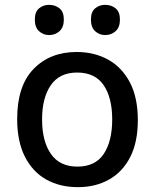

<svg xmlns="http://www.w3.org/2000/svg" viewBox="-20 -764 640 794"><path d="M302 10Q228 10 171.5 -21.5Q115 -53 83 -116Q51 -179 51 -272Q51 -409 119 -479Q187 -549 297 -549Q370 -549 427 -517.5Q484 -486 517 -423.5Q550 -361 550 -267Q550 -176 518.5 -114.5Q487 -53 431 -21.5Q375 10 302 10ZM300 -75Q374 -75 409 -127.5Q444 -180 444 -270Q444 -360 408.5 -412Q373 -464 299 -464Q226 -464 190 -411.5Q154 -359 154 -270Q154 -180 190.5 -127.5Q227 -75 300 -75ZM415 -619Q391 -619 373.5 -635Q356 -651 356 -683Q356 -715 373.5 -729.5Q391 -744 415 -744Q440 -744 458 -729.5Q476 -715 476 -683Q476 -651 458 -635Q440 -619 415 -619ZM183 -619Q159 -619 141.5 -635Q124 -651 124 -683Q124 -715 141.5 -729.5Q159 -744 183 -744Q208 -744 226 -729.5Q244 -715 244 -683Q244 -651 226 -635Q208 -619 183 -619Z"/></svg>

Font: Noto Sans Mono Medium
Style: Regular
Weight: 500
Designer: Monotype Design Team
Foundry: Monotype Imaging Inc.
Version: Version 2.014